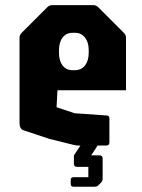

<svg xmlns="http://www.w3.org/2000/svg" viewBox="-20 -570 558 752"><path d="M284 0Q279 0 273.2 -1.5Q267.5 -3 262.5 -4L173.5 -26L71.5 -60Q56.5 -65 56.5 -89V-421.5Q56.5 -433.5 65 -441.5L165 -541.5Q173.5 -550 185 -550H345Q356.5 -550 365 -541.5L465 -441.5Q473.5 -433.5 473.5 -421.5V-216.5H205L201.5 -150L272.5 -126.5L400 -117.5Q408.5 -116 408.5 -106V-12.5Q408.5 0 396 0ZM264 -295H273.5Q298 -295 312.8 -313.5Q327.5 -332 327.5 -363.5V-373.5Q327.5 -404.5 312.8 -423Q298 -441.5 273.5 -441.5H263.5Q239.5 -441.5 225.2 -423Q211 -404.5 211 -373.5V-363.5Q211 -332 225.2 -313.5Q239.5 -295 264 -295ZM269.5 161.5Q257 161.5 257 151V134Q257 124 269.5 124H326V83.5H282Q269.5 83.5 269.5 71V38.5L295 0H362.5L337 38.5H369.5Q382 38.5 382 51V130Q382 139 375 146L365 156Q361.5 159.5 357.5 160.5Q353.5 161.5 349.5 161.5Z"/></svg>

Font: Jaro
Style: Regular
Weight: 400
Designer: Agyei Archer, Celine Hurka, Mirko Velimirović
Version: Version 1.000